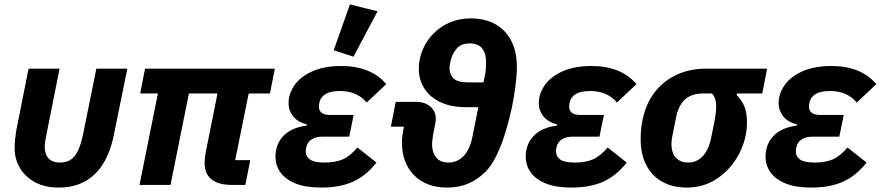

<svg xmlns="http://www.w3.org/2000/svg" viewBox="-20 -835 3977 867"><path d="M249 -525 192 -239Q187 -213 184.5 -199.5Q182 -186 182 -174Q182 -138 199.5 -119.5Q217 -101 250 -101Q276 -101 295.5 -111.5Q315 -122 330 -150.5Q345 -179 356 -233L415 -525H555L494 -225Q478 -147 445 -94.5Q412 -42 362 -15Q312 12 245 12Q183 12 138.5 -12Q94 -36 70 -76.5Q46 -117 46 -166Q46 -187 48 -206Q50 -225 54 -249L109 -525Z M1088 0H1027Q966 0 935 -25Q904 -50 904 -99Q904 -107 905 -119Q906 -131 908 -142L962 -413H833L750 0H610L693 -413H613L635 -525H1221L1199 -413H1103L1042 -112H1110Z M1594 -169 1680 -101Q1634 -42 1575 -15Q1516 12 1429 12Q1360 12 1314.5 -6.5Q1269 -25 1246.5 -56.5Q1224 -88 1224 -127Q1224 -184 1260 -221.5Q1296 -259 1365 -268L1366 -273Q1324 -284 1303.5 -310Q1283 -336 1283 -369Q1283 -412 1310 -450.5Q1337 -489 1390.5 -513Q1444 -537 1522 -537Q1587 -537 1638.5 -516.5Q1690 -496 1724 -455L1636 -372Q1614 -398 1584 -411Q1554 -424 1516 -424Q1473 -424 1451 -411Q1429 -398 1423 -375Q1422 -369 1421 -364Q1420 -359 1420 -353Q1420 -336 1432 -326Q1444 -316 1470 -316H1577L1557 -218H1438Q1406 -218 1387 -205.5Q1368 -193 1363 -170Q1362 -167 1361.5 -162.5Q1361 -158 1361 -149Q1361 -128 1380 -114.5Q1399 -101 1445 -101Q1495 -101 1528 -115.5Q1561 -130 1594 -169ZM1685 -784 1576 -579 1487 -608 1560 -815Z M1767 -375H1858Q1899 -375 1923.5 -353.5Q1948 -332 1948 -299Q1948 -290 1946 -279Q1944 -268 1941 -254L1936 -229Q1935 -220 1933 -206.5Q1931 -193 1931 -184Q1931 -147 1949.5 -124Q1968 -101 2005 -101Q2031 -101 2052.5 -113.5Q2074 -126 2089.5 -151.5Q2105 -177 2113 -216L2140 -351H2086Q2016 -351 1968 -374Q1920 -397 1895.5 -436.5Q1871 -476 1871 -526Q1871 -567 1888 -609Q1905 -651 1938 -684Q1970 -716 2012 -734Q2054 -752 2106 -752Q2170 -752 2216.5 -726Q2263 -700 2288.5 -651Q2314 -602 2314 -533Q2314 -499 2308 -450Q2302 -401 2291 -347Q2279 -291 2261.5 -234.5Q2244 -178 2221.5 -132Q2199 -86 2172 -59Q2138 -25 2095.5 -6.5Q2053 12 2000 12Q1904 12 1849.5 -44Q1795 -100 1795 -191Q1795 -206 1797 -222Q1799 -238 1802 -253L1804 -263H1745ZM2010 -526Q2010 -498 2028.5 -480.5Q2047 -463 2093 -463H2163L2168 -486Q2172 -504 2173.5 -519.5Q2175 -535 2175 -556Q2175 -594 2157 -616.5Q2139 -639 2101 -639Q2062 -639 2042 -615.5Q2022 -592 2015 -561Q2013 -551 2011.5 -543Q2010 -535 2010 -526Z M2724 -169 2810 -101Q2764 -42 2705 -15Q2646 12 2559 12Q2490 12 2444.5 -6.5Q2399 -25 2376.5 -56.5Q2354 -88 2354 -127Q2354 -184 2390 -221.5Q2426 -259 2495 -268L2496 -273Q2454 -284 2433.5 -310Q2413 -336 2413 -369Q2413 -412 2440 -450.5Q2467 -489 2520.5 -513Q2574 -537 2652 -537Q2717 -537 2768.5 -516.5Q2820 -496 2854 -455L2766 -372Q2744 -398 2714 -411Q2684 -424 2646 -424Q2603 -424 2581 -411Q2559 -398 2553 -375Q2552 -369 2551 -364Q2550 -359 2550 -353Q2550 -336 2562 -326Q2574 -316 2600 -316H2707L2687 -218H2568Q2536 -218 2517 -205.5Q2498 -193 2493 -170Q2492 -167 2491.5 -162.5Q2491 -158 2491 -149Q2491 -128 2510 -114.5Q2529 -101 2575 -101Q2625 -101 2658 -115.5Q2691 -130 2724 -169Z M3422 -413H3308L3307 -405Q3331 -381 3342 -352.5Q3353 -324 3353 -283Q3353 -268 3351.5 -253Q3350 -238 3347 -223Q3334 -160 3297 -106.5Q3260 -53 3205 -20.5Q3150 12 3082 12Q3018 12 2971 -14Q2924 -40 2898.5 -89Q2873 -138 2873 -207Q2873 -230 2875 -251Q2877 -272 2881 -291Q2896 -366 2936 -418Q2976 -470 3035.5 -497.5Q3095 -525 3168 -525H3444ZM3195 -413H3157Q3104 -413 3074.5 -387Q3045 -361 3034 -310L3015 -215Q3014 -211 3013 -202.5Q3012 -194 3012 -184Q3012 -159 3020.5 -140.5Q3029 -122 3046 -111.5Q3063 -101 3087 -101Q3127 -101 3154 -130.5Q3181 -160 3192 -216L3208 -296Q3211 -313 3212.5 -327Q3214 -341 3214 -356Q3214 -373 3210 -386.5Q3206 -400 3195 -413Z M3807 -169 3893 -101Q3847 -42 3788 -15Q3729 12 3642 12Q3573 12 3527.5 -6.5Q3482 -25 3459.5 -56.5Q3437 -88 3437 -127Q3437 -184 3473 -221.5Q3509 -259 3578 -268L3579 -273Q3537 -284 3516.5 -310Q3496 -336 3496 -369Q3496 -412 3523 -450.5Q3550 -489 3603.5 -513Q3657 -537 3735 -537Q3800 -537 3851.5 -516.5Q3903 -496 3937 -455L3849 -372Q3827 -398 3797 -411Q3767 -424 3729 -424Q3686 -424 3664 -411Q3642 -398 3636 -375Q3635 -369 3634 -364Q3633 -359 3633 -353Q3633 -336 3645 -326Q3657 -316 3683 -316H3790L3770 -218H3651Q3619 -218 3600 -205.5Q3581 -193 3576 -170Q3575 -167 3574.5 -162.5Q3574 -158 3574 -149Q3574 -128 3593 -114.5Q3612 -101 3658 -101Q3708 -101 3741 -115.5Q3774 -130 3807 -169Z"/></svg>

Font: IBM Plex Sans
Style: Bold Italic
Weight: 700
Italic angle: -11.31°
Designer: Mike Abbink, Paul van der Laan, Pieter van Rosmalen
Foundry: Bold Monday
Version: Version 3.201